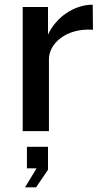

<svg xmlns="http://www.w3.org/2000/svg" viewBox="-20 -560 443 820"><path d="M189 0V-308C189 -372 260 -441 377 -433L376 -540C294 -540 218 -484 185 -412V-530H77V0ZM134 240 185 165V67H95V159H136L87 240Z"/></svg>

Font: Cheyenne Sans Medium
Style: Regular
Weight: 500
Designer: The Public Sans project authors (U.S. Web Design System), Libre Franklin designed by Pablo Impallari and Rodrigo Fuenzal
Foundry: The Cheyenne Sans Project Authors
Version: Version 2.007